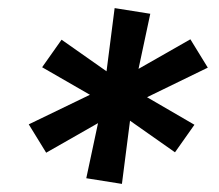

<svg xmlns="http://www.w3.org/2000/svg" viewBox="-20 -710 540 474"><path d="M281 -256 193 -270 222 -406 94 -333 51 -403 202 -476 84 -544 132 -612 243 -534 263 -690 351 -676 322 -540 450 -613 493 -543 343 -470 460 -402 412 -334 301 -412Z"/></svg>

Font: Iosevka SS18 Medium
Style: Italic
Weight: 500
Italic angle: -9°
Monospace: yes
Designer: Belleve Invis
Foundry: Belleve Invis
Version: Version 25.1.1; ttfautohint (v1.8.4)